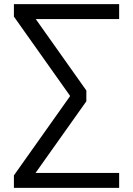

<svg xmlns="http://www.w3.org/2000/svg" viewBox="-20 -725 641 925"><path d="M47 180V120L329 -278V-247L47 -645V-705H554V-633H135L136 -656L396 -289V-237L135 131V108H554V180Z"/></svg>

Font: Nunito Sans 11pt
Style: Regular
Weight: 400
Version: Version 3.101;gftools[0.9.27]